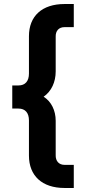

<svg xmlns="http://www.w3.org/2000/svg" viewBox="-20 -765 438 955"><path d="M301 170H347V55H301C273 55 256 36 257 6V-164C257 -216 235 -260 197 -284C236 -311 257 -357 257 -410V-582C256 -612 273 -630 301 -630H347V-745H301C189 -745 124 -685 124 -585V-399C124 -362 106 -340 72 -340H41V-225H72C106 -225 124 -203 124 -166V9C124 109 189 170 301 170Z"/></svg>

Font: Mluvka
Style: Bold
Weight: 700
Designer: Modified by Jiří Krblich, Original typeface by Gumpita Rahayu
Foundry: Gumpita Rahayu & Jiří Krblich
Version: Version 2.000;Glyphs 3.1.1 (3134)